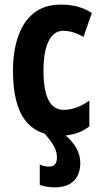

<svg xmlns="http://www.w3.org/2000/svg" viewBox="-20 -577 439 830"><path d="M241.2 9.8Q138.2 9.8 87.2 -59.1Q36.1 -127.9 36.1 -271Q36.1 -354 58.1 -418.7Q80.1 -483.4 126 -520.3Q171.9 -557.1 243.2 -557.1Q283.7 -557.1 316.2 -548.1Q348.6 -539.1 377 -521L340.8 -417Q296.4 -443.8 252.9 -443.8Q212.9 -443.8 190.4 -399.7Q168 -355.5 168 -271Q168 -102.1 254.9 -102.1Q310.5 -102.1 366.2 -142.1V-30.8Q339.8 -9.8 307.4 0Q274.9 9.8 241.2 9.8ZM226.1 104Q226.1 80.1 214.8 58.1Q203.6 36.1 171.9 -1H252Q327.1 57.6 327.1 127Q327.1 177.2 298.8 205.1Q270.5 232.9 217.3 232.9Q181.6 232.9 151.9 222.2V133.8Q168 143.1 191.9 143.1Q226.1 143.1 226.1 104Z"/></svg>

Font: Open Sans Condensed
Style: Bold
Weight: 700
Width: 3
Designer: Monotype Design Team
Foundry: Monotype Imaging Inc.
Version: Version 3.003; ttfautohint (v1.8.4)